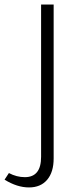

<svg xmlns="http://www.w3.org/2000/svg" viewBox="-105 -653 345 841"><path d="M130 -633V41Q130 101 101.5 134.5Q73 168 22 168Q-30 168 -85 134L-66 105Q-32 123 4 123Q75 123 75 34V-633Z"/></svg>

Font: TajawalTap
Style: Regular
Weight: 300
Designer: Boutros Fonts
Foundry: Created by Boutros International 2017
Version: Version 2.700